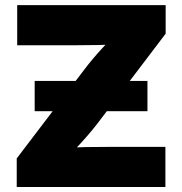

<svg xmlns="http://www.w3.org/2000/svg" viewBox="-20 -748 729 768"><path d="M46.9 0V-114.3L316.9 -469.2Q348.6 -511.2 387.5 -553.5Q426.3 -595.7 466.8 -637.7L480 -573.7Q427.7 -568.8 375.7 -567.9Q323.7 -566.9 271.5 -566.9H48.8V-727.5H642.6V-613.3L377.9 -264.6Q345.2 -221.2 304.9 -177.2Q264.6 -133.3 223.6 -89.8L210 -153.8Q266.1 -158.7 321.8 -159.7Q377.4 -160.6 433.1 -160.6H641.6V0ZM118.7 -303.2V-424.3H569.8V-303.2Z"/></svg>

Font: Inter 16pt Black
Style: Regular
Weight: 900
Version: Version 4.001;git-66647c0bb